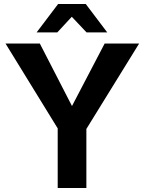

<svg xmlns="http://www.w3.org/2000/svg" viewBox="-20 -945 727 965"><path d="M411.1 -924.8 519 -782.2H415L340.8 -860.8L268.1 -782.2H164.1L272 -924.8ZM679.2 -726.1 414.1 -296.9V0H270V-299.8L7.8 -726.1H180.2L341.8 -412.1L505.9 -726.1Z"/></svg>

Font: Stilu SemiBold
Style: Regular
Weight: 600
Designer: Genilson Lima Santos
Foundry: Genilson Lima Santos
Version: Version 1.200;PS 001.200;hotconv 1.0.88;makeotf.lib2.5.64775